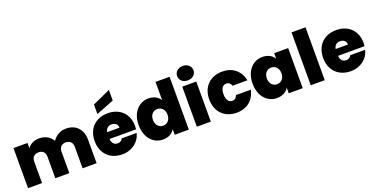

<svg xmlns="http://www.w3.org/2000/svg" viewBox="-25 -1685 4932 2526"><g transform="rotate(-20 2441.0 -421.5)"><path d="M789 -566C706 -566 640 -520 602 -463C565 -528 499 -566 415 -566C339 -566 284 -532 252 -487V-561H56V0H252V-301C252 -362 288 -396 346 -396C402 -396 438 -362 438 -301V0H634V-301C634 -362 670 -396 727 -396C783 -396 820 -362 820 -301V0H1016V-327C1016 -474 931 -566 789 -566Z M1247 -737V-604L1497 -702V-850ZM1659 -287C1659 -461 1542 -568 1376 -568C1208 -568 1091 -459 1091 -281C1091 -102 1210 7 1376 7C1516 7 1621 -79 1647 -194H1438C1427 -171 1406 -150 1368 -150C1324 -150 1289 -176 1285 -241H1656C1658 -256 1659 -272 1659 -287ZM1286 -336C1295 -387 1328 -413 1375 -413C1420 -413 1459 -386 1459 -336Z M1947 -568C1813 -568 1707 -460 1707 -281C1707 -102 1813 7 1946 7C2025 7 2081 -28 2110 -78V0H2307V-740H2110V-484C2079 -535 2021 -568 1947 -568ZM2009 -397C2064 -397 2111 -356 2111 -281C2111 -205 2064 -164 2009 -164C1953 -164 1907 -206 1907 -281C1907 -357 1953 -397 2009 -397Z M2403 -713C2403 -657 2448 -613 2518 -613C2587 -613 2632 -657 2632 -713C2632 -770 2587 -815 2518 -815C2448 -815 2403 -770 2403 -713ZM2419 0H2615V-561H2419Z M2979 -568C2812 -568 2695 -459 2695 -281C2695 -102 2812 7 2979 7C3121 7 3225 -76 3253 -215H3045C3034 -180 3012 -160 2975 -160C2927 -160 2895 -200 2895 -281C2895 -361 2927 -401 2975 -401C3012 -401 3034 -380 3045 -346H3253C3225 -487 3121 -568 2979 -568Z M3541 -568C3408 -568 3302 -460 3302 -281C3302 -102 3408 7 3541 7C3620 7 3677 -28 3706 -78V0H3902V-561H3706V-483C3677 -533 3621 -568 3541 -568ZM3604 -397C3659 -397 3706 -356 3706 -281C3706 -205 3659 -164 3604 -164C3548 -164 3502 -206 3502 -281C3502 -357 3548 -397 3604 -397Z M4014 0H4210V-740H4014Z M4858 -287C4858 -461 4741 -568 4575 -568C4407 -568 4290 -459 4290 -281C4290 -102 4409 7 4575 7C4715 7 4820 -79 4846 -194H4637C4626 -171 4605 -150 4567 -150C4523 -150 4488 -176 4484 -241H4855C4857 -256 4858 -272 4858 -287ZM4485 -336C4494 -387 4527 -413 4574 -413C4619 -413 4658 -386 4658 -336Z"/></g></svg>

Font: Poppins STUK1
Style: Regular
Weight: 400
Designer: Jonny Pinhorn (original), Sammy Jo Hughes (modified version)
Foundry: Type Mafia
Version: Version 1.002;hotconv 1.0.109;makeotfexe 2.5.65596